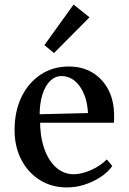

<svg xmlns="http://www.w3.org/2000/svg" viewBox="-20 -809 565 843"><path d="M274 14Q207 14 155 -18.5Q103 -51 73.5 -108Q44 -165 44 -238Q44 -320 74 -382.5Q104 -445 158 -481Q212 -517 282 -517Q341 -517 385.5 -490.5Q430 -464 455.5 -415.5Q481 -367 481 -300Q481 -293 481 -285.5Q481 -278 480 -270H139L156 -285Q155 -215 173 -160.5Q191 -106 225 -75Q259 -44 304 -44Q338 -44 379 -62Q420 -80 449 -109L473 -80Q453 -52 420.5 -31Q388 -10 350.5 2Q313 14 274 14ZM154 -292 137 -307 375 -313 367 -297Q366 -354 350 -393.5Q334 -433 308 -454Q282 -475 250 -475Q222 -475 200 -453.5Q178 -432 165.5 -391.5Q153 -351 154 -292ZM217 -576 175 -611 303 -789 373 -733Z"/></svg>

Font: Wittgenstein Medium
Style: Regular
Weight: 500
Designer: Jörg Drees
Foundry: Jörg Drees
Version: Version 1.500